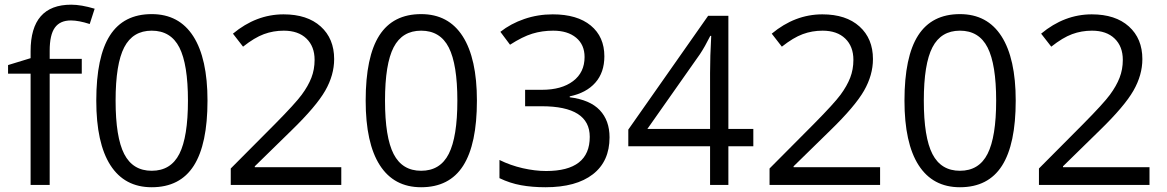

<svg xmlns="http://www.w3.org/2000/svg" viewBox="-20 -785 4953 815"><path d="M327.1 -472.2H190.9V0H109.9V-472.2H14.2V-508.8L109.9 -538.1V-567.9Q109.9 -765.1 282.2 -765.1Q324.7 -765.1 381.8 -748L360.8 -683.1Q314 -698.2 280.8 -698.2Q234.9 -698.2 212.9 -667.7Q190.9 -637.2 190.9 -569.8V-535.2H327.1Z M860.8 -357.9Q860.8 -172.9 802.5 -81.5Q744.1 9.8 624 9.8Q508.8 9.8 448.7 -83.7Q388.7 -177.2 388.7 -357.9Q388.7 -544.4 446.8 -634.8Q504.9 -725.1 624 -725.1Q740.2 -725.1 800.5 -630.9Q860.8 -536.6 860.8 -357.9ZM470.7 -357.9Q470.7 -202.1 507.3 -131.1Q543.9 -60.1 624 -60.1Q705.1 -60.1 741.5 -132.1Q777.8 -204.1 777.8 -357.9Q777.8 -511.7 741.5 -583.3Q705.1 -654.8 624 -654.8Q543.9 -654.8 507.3 -584.2Q470.7 -513.7 470.7 -357.9Z M1428.7 0H959.5V-69.8L1147.5 -258.8Q1233.4 -345.7 1260.7 -382.8Q1288.1 -419.9 1301.8 -455.1Q1315.4 -490.2 1315.4 -530.8Q1315.4 -587.9 1280.8 -621.3Q1246.1 -654.8 1184.6 -654.8Q1140.1 -654.8 1100.3 -640.1Q1060.5 -625.5 1011.7 -586.9L968.8 -642.1Q1067.4 -724.1 1183.6 -724.1Q1284.2 -724.1 1341.3 -672.6Q1398.4 -621.1 1398.4 -534.2Q1398.4 -466.3 1360.4 -399.9Q1322.3 -333.5 1217.8 -231.9L1061.5 -79.1V-75.2H1428.7Z M2004.4 -357.9Q2004.4 -172.9 1946 -81.5Q1887.7 9.8 1767.6 9.8Q1652.3 9.8 1592.3 -83.7Q1532.2 -177.2 1532.2 -357.9Q1532.2 -544.4 1590.3 -634.8Q1648.4 -725.1 1767.6 -725.1Q1883.8 -725.1 1944.1 -630.9Q2004.4 -536.6 2004.4 -357.9ZM1614.3 -357.9Q1614.3 -202.1 1650.9 -131.1Q1687.5 -60.1 1767.6 -60.1Q1848.6 -60.1 1885 -132.1Q1921.4 -204.1 1921.4 -357.9Q1921.4 -511.7 1885 -583.3Q1848.6 -654.8 1767.6 -654.8Q1687.5 -654.8 1650.9 -584.2Q1614.3 -513.7 1614.3 -357.9Z M2545.4 -545.9Q2545.4 -477.5 2507.1 -434.1Q2468.8 -390.6 2398.4 -376V-372.1Q2484.4 -361.3 2525.9 -317.4Q2567.4 -273.4 2567.4 -202.1Q2567.4 -100.1 2496.6 -45.2Q2425.8 9.8 2295.4 9.8Q2238.8 9.8 2191.7 1.2Q2144.5 -7.3 2100.1 -28.8V-106Q2146.5 -83 2199 -71Q2251.5 -59.1 2298.3 -59.1Q2483.4 -59.1 2483.4 -204.1Q2483.4 -334 2279.3 -334H2209V-403.8H2280.3Q2363.8 -403.8 2412.6 -440.7Q2461.4 -477.5 2461.4 -543Q2461.4 -595.2 2425.5 -625Q2389.6 -654.8 2328.1 -654.8Q2281.2 -654.8 2239.7 -642.1Q2198.2 -629.4 2145 -595.2L2104 -649.9Q2147.9 -684.6 2205.3 -704.3Q2262.7 -724.1 2326.2 -724.1Q2430.2 -724.1 2487.8 -676.5Q2545.4 -628.9 2545.4 -545.9Z M3177.7 -164.1H3071.8V0H2994.1V-164.1H2647V-234.9L2985.8 -717.8H3071.8V-237.8H3177.7ZM2994.1 -237.8V-475.1Q2994.1 -544.9 2999 -632.8H2995.1Q2971.7 -585.9 2951.2 -555.2L2728 -237.8Z M3715.8 0H3246.6V-69.8L3434.6 -258.8Q3520.5 -345.7 3547.9 -382.8Q3575.2 -419.9 3588.9 -455.1Q3602.5 -490.2 3602.5 -530.8Q3602.5 -587.9 3567.9 -621.3Q3533.2 -654.8 3471.7 -654.8Q3427.2 -654.8 3387.5 -640.1Q3347.7 -625.5 3298.8 -586.9L3255.9 -642.1Q3354.5 -724.1 3470.7 -724.1Q3571.3 -724.1 3628.4 -672.6Q3685.5 -621.1 3685.5 -534.2Q3685.5 -466.3 3647.5 -399.9Q3609.4 -333.5 3504.9 -231.9L3348.6 -79.1V-75.2H3715.8Z M4291.5 -357.9Q4291.5 -172.9 4233.2 -81.5Q4174.8 9.8 4054.7 9.8Q3939.5 9.8 3879.4 -83.7Q3819.3 -177.2 3819.3 -357.9Q3819.3 -544.4 3877.4 -634.8Q3935.5 -725.1 4054.7 -725.1Q4170.9 -725.1 4231.2 -630.9Q4291.5 -536.6 4291.5 -357.9ZM3901.4 -357.9Q3901.4 -202.1 3938 -131.1Q3974.6 -60.1 4054.7 -60.1Q4135.7 -60.1 4172.1 -132.1Q4208.5 -204.1 4208.5 -357.9Q4208.5 -511.7 4172.1 -583.3Q4135.7 -654.8 4054.7 -654.8Q3974.6 -654.8 3938 -584.2Q3901.4 -513.7 3901.4 -357.9Z M4859.4 0H4390.1V-69.8L4578.1 -258.8Q4664.1 -345.7 4691.4 -382.8Q4718.8 -419.9 4732.4 -455.1Q4746.1 -490.2 4746.1 -530.8Q4746.1 -587.9 4711.4 -621.3Q4676.8 -654.8 4615.2 -654.8Q4570.8 -654.8 4531 -640.1Q4491.2 -625.5 4442.4 -586.9L4399.4 -642.1Q4498 -724.1 4614.3 -724.1Q4714.8 -724.1 4772 -672.6Q4829.1 -621.1 4829.1 -534.2Q4829.1 -466.3 4791 -399.9Q4752.9 -333.5 4648.4 -231.9L4492.2 -79.1V-75.2H4859.4Z"/></svg>

Font: f02034202
Style: Regular
Weight: 400
Foundry: Ascender Corporation
Version: Version 1.10